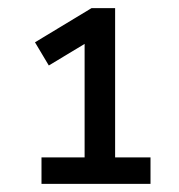

<svg xmlns="http://www.w3.org/2000/svg" viewBox="-20 -725 440 472"><path d="M82 -273V-338H188V-637H221L100 -564L66 -621L205 -705H263V-338H350V-273Z"/></svg>

Font: Nunito Sans 12pt ExtraLight 11pt Medium
Style: Regular
Weight: 500
Version: Version 3.101;gftools[0.9.27]